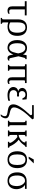

<svg xmlns="http://www.w3.org/2000/svg" viewBox="2160 -2916 955 5315"><g transform="rotate(90 2637.5 -258.5)"><path d="M295.9 -35.2Q330.6 -35.2 360.4 -49.3V-10.3Q343.8 -1.5 323.7 4.6Q303.7 10.7 280.3 10.7Q240.7 10.7 216.3 -0.7Q191.9 -12.2 178.7 -30.3Q165.5 -48.3 160.9 -71Q156.2 -93.8 156.2 -116.2V-467.3H13.7V-518.6H406.7V-467.3H240.2V-94.2Q240.2 -85.9 241.9 -75.7Q243.7 -65.4 249.5 -56.4Q255.4 -47.4 266.4 -41.3Q277.3 -35.2 295.9 -35.2Z M600.6 -66.4Q622.6 -49.3 651.4 -41Q680.2 -32.7 713.9 -32.7Q754.4 -32.7 786.4 -45.2Q818.4 -57.6 840.3 -84.7Q862.3 -111.8 873.8 -154.5Q885.3 -197.3 885.3 -258.3Q885.3 -319.8 874.3 -363Q863.3 -406.2 843.8 -433.3Q824.2 -460.4 797.9 -472.9Q771.5 -485.4 740.7 -485.4Q714.4 -485.4 689.2 -477.5Q664.1 -469.7 644.3 -447.5Q624.5 -425.3 612.5 -385.3Q600.6 -345.2 600.6 -280.3ZM600.6 113.8Q600.6 128.9 602.1 138.2Q603.5 147.5 606.9 152.8Q610.4 158.2 615 160.2Q619.6 162.1 626.5 162.1H639.6V198.7H477.1V162.1H490.7Q497.1 162.1 502 160.2Q506.8 158.2 510.3 152.8Q513.7 147.5 515.1 138.2Q516.6 128.9 516.6 113.8V-280.3Q516.6 -351.6 535.4 -399.4Q554.2 -447.3 585.4 -476.1Q616.7 -504.9 657 -517.1Q697.3 -529.3 740.7 -529.3Q769.5 -529.3 797.9 -523.4Q826.2 -517.6 851.8 -504.6Q877.4 -491.7 899.7 -470.9Q921.9 -450.2 938 -420.2Q954.1 -390.1 963.1 -349.9Q972.2 -309.6 972.2 -258.3Q972.2 -205.1 962.2 -164.3Q952.1 -123.5 934.3 -93.8Q916.5 -64 892.6 -43.9Q868.7 -23.9 840.6 -11.7Q812.5 0.5 781.7 5.6Q751 10.7 719.7 10.7Q688 10.7 658.4 5.6Q628.9 0.5 600.6 -9.3Z M1300.3 10.7Q1259.3 10.7 1221.2 -3.9Q1183.1 -18.6 1153.8 -51Q1124.5 -83.5 1106.9 -134.8Q1089.4 -186 1089.4 -259.3Q1089.4 -326.7 1106.2 -377.4Q1123 -428.2 1152.6 -461.9Q1182.1 -495.6 1221.9 -512.5Q1261.7 -529.3 1308.1 -529.3Q1369.6 -529.3 1416.7 -499.8Q1463.9 -470.2 1486.8 -415.5L1509.3 -518.6H1617.7V-481.9H1604Q1593.8 -481.9 1588.6 -476.8Q1583.5 -471.7 1579.6 -456.1L1538.1 -291L1587.9 -71.3Q1591.8 -52.7 1601.3 -44.9Q1610.8 -37.1 1623.5 -37.1Q1630.9 -37.1 1638.9 -39.1Q1647 -41 1655.8 -44.4V-10.3Q1640.1 -0.5 1623.3 5.1Q1606.4 10.7 1589.4 10.7Q1567.4 10.7 1553 4.2Q1538.6 -2.4 1529.1 -14.2Q1519.5 -25.9 1513.9 -42Q1508.3 -58.1 1504.4 -76.7L1487.8 -151.9Q1460 -70.8 1412.6 -30Q1365.2 10.7 1300.3 10.7ZM1307.1 -481.4Q1266.1 -481.4 1240.7 -460.9Q1215.3 -440.4 1200.9 -408.2Q1186.5 -376 1181.4 -336.7Q1176.3 -297.4 1176.3 -259.3Q1176.3 -208.5 1184.1 -167.2Q1191.9 -126 1207.8 -96.9Q1223.6 -67.9 1247.1 -52.2Q1270.5 -36.6 1301.3 -36.6Q1329.1 -36.6 1350.8 -46.9Q1372.6 -57.1 1389.6 -79.3Q1406.7 -101.6 1420.2 -137.5Q1433.6 -173.3 1444.8 -224.6L1458 -284.7L1444.8 -343.8Q1438.5 -371.6 1427 -396.5Q1415.5 -421.4 1398.4 -440.4Q1381.3 -459.5 1358.4 -470.5Q1335.4 -481.4 1307.1 -481.4Z M2249.5 -35.2Q2262.2 -35.2 2274.9 -37.8Q2287.6 -40.5 2304.2 -49.3V-10.3Q2288.6 -0.5 2271 5.1Q2253.4 10.7 2233.9 10.7Q2196.3 10.7 2173.8 -0.7Q2151.4 -12.2 2139.4 -30.3Q2127.4 -48.3 2123.5 -71Q2119.6 -93.8 2119.6 -116.2V-433.6Q2119.6 -446.3 2118.2 -453.9Q2116.7 -461.4 2113.3 -465.6Q2109.9 -469.7 2105 -470.9Q2100.1 -472.2 2093.8 -472.2H1925.3Q1918.5 -472.2 1913.8 -470.9Q1909.2 -469.7 1905.8 -465.6Q1902.3 -461.4 1900.9 -453.9Q1899.4 -446.3 1899.4 -433.6V-85Q1899.4 -69.8 1900.9 -60.5Q1902.3 -51.3 1905.8 -45.9Q1909.2 -40.5 1913.8 -38.6Q1918.5 -36.6 1925.3 -36.6H1938.5V0H1775.9V-36.6H1789.6Q1795.9 -36.6 1800.8 -38.6Q1805.7 -40.5 1809.1 -45.9Q1812.5 -51.3 1814 -60.5Q1815.4 -69.8 1815.4 -85V-433.6Q1815.4 -446.3 1814 -453.9Q1812.5 -461.4 1809.1 -465.6Q1805.7 -469.7 1800.8 -470.9Q1795.9 -472.2 1789.6 -472.2H1758.3V-518.6H2279.8V-472.2H2229.5Q2222.7 -472.2 2218 -470.9Q2213.4 -469.7 2210 -465.6Q2206.5 -461.4 2205.1 -453.9Q2203.6 -446.3 2203.6 -433.6V-94.2Q2203.6 -85.9 2204.6 -75.7Q2205.6 -65.4 2210 -56.4Q2214.4 -47.4 2223.6 -41.3Q2232.9 -35.2 2249.5 -35.2Z M2598.6 -486.3Q2577.6 -486.3 2559.8 -479.5Q2542 -472.7 2528.8 -460.7Q2515.6 -448.7 2508.3 -431.9Q2501 -415 2501 -395.5Q2501 -368.7 2509.3 -351.1Q2517.6 -333.5 2530.3 -323.2Q2543 -313 2558.1 -308.8Q2573.2 -304.7 2586.4 -304.7Q2593.3 -306.2 2600.6 -307.4Q2607.9 -308.6 2615.7 -308.6Q2623.5 -308.6 2630.9 -307.1Q2638.2 -305.7 2643.8 -302.5Q2649.4 -299.3 2652.8 -293.9Q2656.2 -288.6 2656.2 -280.8Q2656.2 -263.7 2645 -257.1Q2633.8 -250.5 2618.2 -250.5Q2610.4 -250.5 2602.3 -251.7Q2594.2 -252.9 2586.4 -255.4Q2553.2 -255.4 2531.7 -245.8Q2510.3 -236.3 2497.6 -221.7Q2484.9 -207 2480 -189.2Q2475.1 -171.4 2475.1 -155.3Q2475.1 -115.7 2491.9 -92.8Q2508.8 -69.8 2534.4 -58.3Q2560.1 -46.9 2590.8 -43.7Q2621.6 -40.5 2649.9 -40.5Q2686.5 -40.5 2715.8 -46.4Q2745.1 -52.2 2768.1 -60.5V-11.2Q2756.3 -6.8 2738 -2.9Q2719.7 1 2698 3.9Q2676.3 6.8 2652.6 8.8Q2628.9 10.7 2606.4 10.7Q2554.2 10.7 2513.4 -2.7Q2472.7 -16.1 2444.8 -38.3Q2417 -60.5 2402.3 -89.4Q2387.7 -118.2 2387.7 -148.4Q2387.7 -170.4 2393.8 -191.9Q2399.9 -213.4 2413.8 -232.2Q2427.7 -251 2450 -264.9Q2472.2 -278.8 2504.9 -285.6Q2487.3 -290 2470.9 -299.6Q2454.6 -309.1 2441.7 -323.2Q2428.7 -337.4 2421.1 -356Q2413.6 -374.5 2413.6 -397Q2413.6 -423.3 2425.8 -447.3Q2438 -471.2 2461.9 -489.5Q2485.8 -507.8 2521.2 -518.6Q2556.6 -529.3 2602.5 -529.3Q2623.5 -529.3 2639.6 -527.6Q2655.8 -525.9 2670.2 -523.9Q2684.6 -522 2698.5 -520.3Q2712.4 -518.6 2729 -518.6L2740.7 -402.3H2701.7Q2693.4 -424.3 2684.1 -440.2Q2674.8 -456.1 2662.8 -466.3Q2650.9 -476.6 2635.3 -481.4Q2619.6 -486.3 2598.6 -486.3Z M3284.2 -675.8Q3214.8 -606 3154.3 -536.1Q3093.8 -466.3 3049.1 -400.6Q3004.4 -335 2978.8 -275.9Q2953.1 -216.8 2953.1 -168.9Q2953.1 -138.2 2966.1 -118.4Q2979 -98.6 3000.2 -85.9Q3021.5 -73.2 3048.6 -65.4Q3075.7 -57.6 3104.2 -51Q3132.8 -44.4 3159.9 -36.9Q3187 -29.3 3208.3 -16.6Q3229.5 -3.9 3242.4 15.6Q3255.4 35.2 3255.4 65.9Q3255.4 85.9 3249.8 104.7Q3244.1 123.5 3235.4 140.9Q3226.6 158.2 3215.3 172.9Q3204.1 187.5 3192.4 198.7H3141.6Q3153.3 188.5 3163.3 175.5Q3173.3 162.6 3180.7 147.7Q3188 132.8 3192.4 116.5Q3196.8 100.1 3196.8 83Q3196.8 58.6 3182.6 44.7Q3168.5 30.8 3145.5 23.2Q3122.6 15.6 3093 11.5Q3063.5 7.3 3032.7 2.2Q3002 -2.9 2972.4 -11.5Q2942.9 -20 2919.9 -36.6Q2897 -53.2 2882.8 -80.6Q2868.7 -107.9 2868.7 -150.9Q2868.7 -194.8 2887.7 -243.9Q2906.7 -293 2943.6 -349.4Q2980.5 -405.8 3034.7 -470.9Q3088.9 -536.1 3158.7 -612.8Q3163.1 -617.7 3165.3 -623.8Q3167.5 -629.9 3167.5 -635.7Q3167.5 -648.4 3158.9 -658.9Q3150.4 -669.4 3135.7 -669.4H2889.6V-715.8H3261.7Z M3446.3 -518.6V-85Q3446.3 -69.8 3447.8 -60.5Q3449.2 -51.3 3452.6 -45.9Q3456.1 -40.5 3460.7 -38.6Q3465.3 -36.6 3472.2 -36.6H3485.4V0H3322.8V-36.6H3336.4Q3342.8 -36.6 3347.7 -38.6Q3352.5 -40.5 3356 -45.9Q3359.4 -51.3 3360.8 -60.5Q3362.3 -69.8 3362.3 -85V-433.6Q3362.3 -448.7 3360.8 -458Q3359.4 -467.3 3356 -472.7Q3352.5 -478 3347.7 -480Q3342.8 -481.9 3336.4 -481.9H3322.8V-518.6Z M4025.9 -63.5Q4029.8 -53.7 4033.9 -48.3Q4038.1 -43 4041.7 -40.3Q4045.4 -37.6 4048.8 -37.1Q4052.2 -36.6 4055.2 -36.6H4068.4V0H3905.8V-36.6H3915Q3937.5 -36.6 3937.5 -52.7Q3937.5 -64.9 3925.8 -89.4Q3914.1 -113.8 3892.6 -143.3Q3871.1 -172.9 3840.6 -204.6Q3810.1 -236.3 3772.9 -263.2Q3758.3 -258.8 3743.9 -256.3Q3729.5 -253.9 3715.8 -253.9V-85Q3715.8 -69.8 3717.3 -60.5Q3718.8 -51.3 3722.2 -45.9Q3725.6 -40.5 3730.2 -38.6Q3734.9 -36.6 3741.7 -36.6H3754.9V0H3592.3V-36.6H3606Q3612.3 -36.6 3617.2 -38.6Q3622.1 -40.5 3625.5 -45.9Q3628.9 -51.3 3630.4 -60.5Q3631.8 -69.8 3631.8 -85V-433.6Q3631.8 -448.7 3630.4 -458Q3628.9 -467.3 3625.5 -472.7Q3622.1 -478 3617.2 -480Q3612.3 -481.9 3606 -481.9H3592.3V-518.6H3754.9V-481.9H3741.7Q3734.9 -481.9 3730.2 -480Q3725.6 -478 3722.2 -472.7Q3718.8 -467.3 3717.3 -458Q3715.8 -448.7 3715.8 -433.6V-297.9Q3744.6 -297.9 3775.1 -309.6Q3805.7 -321.3 3833.3 -340.8Q3860.8 -360.4 3883.3 -386Q3905.8 -411.6 3918.5 -439.5Q3924.3 -452.6 3924.3 -462.4Q3924.3 -472.2 3919.7 -477.1Q3915 -481.9 3907.7 -481.9H3892.6V-518.6H4048.3V-481.9H4034.2Q4028.8 -481.9 4024.2 -479.2Q4019.5 -476.6 4014.2 -470.5Q4008.8 -464.4 4001.5 -454.1Q3994.1 -443.8 3983.9 -429.2Q3970.7 -410.2 3955.1 -392.1Q3939.5 -374 3921.6 -357.4Q3903.8 -340.8 3884.5 -325.7Q3865.2 -310.5 3845.7 -298.3Q3882.3 -272 3911.9 -240Q3941.4 -208 3963.9 -175.8Q3986.3 -143.6 4001.7 -114.3Q4017.1 -85 4025.9 -63.5Z M4167.5 -259.3Q4167.5 -315.4 4179.9 -364.5Q4192.4 -413.6 4220.2 -450.2Q4248 -486.8 4292.5 -508.1Q4336.9 -529.3 4400.9 -529.3Q4464.4 -529.3 4508.8 -508.1Q4553.2 -486.8 4581.1 -450.2Q4608.9 -413.6 4621.6 -364.5Q4634.3 -315.4 4634.3 -259.3Q4634.3 -203.1 4621.6 -154.1Q4608.9 -105 4581.1 -68.4Q4553.2 -31.7 4508.8 -10.5Q4464.4 10.7 4400.9 10.7Q4336.9 10.7 4292.5 -10.5Q4248 -31.7 4220.2 -68.4Q4192.4 -105 4179.9 -154.1Q4167.5 -203.1 4167.5 -259.3ZM4254.4 -259.3Q4254.4 -212.4 4260.7 -171.1Q4267.1 -129.9 4283.4 -99.4Q4299.8 -68.8 4328.1 -51Q4356.4 -33.2 4400.9 -33.2Q4445.3 -33.2 4473.6 -51Q4502 -68.8 4518.3 -99.4Q4534.7 -129.9 4541 -171.1Q4547.4 -212.4 4547.4 -259.3Q4547.4 -306.2 4541 -347.4Q4534.7 -388.7 4518.3 -419.2Q4502 -449.7 4473.4 -467.5Q4444.8 -485.4 4400.9 -485.4Q4356.9 -485.4 4328.4 -467.5Q4299.8 -449.7 4283.4 -419.2Q4267.1 -388.7 4260.7 -347.4Q4254.4 -306.2 4254.4 -259.3ZM4394.5 -715.8H4503.4L4368.7 -574.7H4317.4Z M5093.3 -472.2Q5121.1 -459 5143.8 -434.3Q5166.5 -409.7 5182.6 -377.9Q5198.7 -346.2 5207.8 -309.3Q5216.8 -272.5 5216.8 -235.4Q5216.8 -189 5203.6 -144.8Q5190.4 -100.6 5162.6 -65.9Q5134.8 -31.2 5090.8 -10.3Q5046.9 10.7 4985.4 10.7Q4933.1 10.7 4889.9 -5.6Q4846.7 -22 4815.9 -55.4Q4785.2 -88.9 4768.3 -139.6Q4751.5 -190.4 4751.5 -259.3Q4751.5 -308.1 4761.2 -346.2Q4771 -384.3 4787.8 -413.1Q4804.7 -441.9 4827.4 -462.2Q4850.1 -482.4 4875.5 -494.9Q4900.9 -507.3 4928 -512.9Q4955.1 -518.6 4981 -518.6H5208V-472.2ZM5130.9 -255.9Q5130.9 -283.7 5123.8 -316.2Q5116.7 -348.6 5101.3 -378.7Q5085.9 -408.7 5062.3 -433.8Q5038.6 -459 5004.9 -472.2H4976.6Q4944.8 -472.2 4919.4 -457.5Q4894 -442.9 4875.7 -415.3Q4857.4 -387.7 4847.7 -348.1Q4837.9 -308.6 4837.9 -258.8Q4837.9 -200.2 4847.2 -157.5Q4856.4 -114.7 4875 -87.2Q4893.6 -59.6 4921.1 -46.4Q4948.7 -33.2 4985.4 -33.2Q5058.1 -33.2 5094.5 -86.9Q5130.9 -140.6 5130.9 -255.9Z"/></g></svg>

Font: Arian Grqi
Style: Regular
Weight: 400
Designer: Ruben Hakobyan (Tarumian)
Foundry: Ruben Hakobyan (Tarumian)
Version: Version 1.003